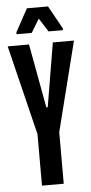

<svg xmlns="http://www.w3.org/2000/svg" viewBox="-61 -898 440 932"><g transform="rotate(-5 159.5 -432.0)"><path d="M105 0V-251L-2 -688H102L159 -377H166L218 -688H321L211 -251V0ZM46 -743V-752L107 -864H210L272 -752V-743H202L160 -809L120 -743Z"/></g></svg>

Font: Saira Ultra Condensed
Style: Bold
Weight: 700
Width: 1
Designer: Hector Gatti with collaboration of the Omnibus-Type team
Foundry: Omnibus-Type
Version: Version 1.001; ttfautohint (v1.8)